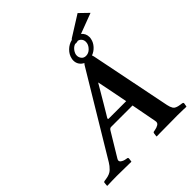

<svg xmlns="http://www.w3.org/2000/svg" viewBox="-238 -1042 1196 1196"><g transform="rotate(-45 359.5 -444.0)"><path d="M633 -91Q637 -70 646.5 -54.5Q656 -39 692 -34L706 -32Q709 -32 712.5 -30Q716 -28 716 -23L712 0L710 2Q710 2 686.5 1Q663 0 634 0Q621 0 591 0.5Q561 1 528.5 1Q496 1 473 1.5Q450 2 450 2L448 0L451 -23Q452 -31 458 -32L469 -34Q487 -37 501 -45.5Q515 -54 511 -73L479 -241H290Q279 -241 271 -227L178 -73Q168 -57 181 -47Q194 -37 212 -34L223 -32Q230 -31 230 -23L227 0L225 2Q225 2 211 1.5Q197 1 176.5 1Q156 1 135.5 0.5Q115 0 101 0Q82 0 62 0.5Q42 1 28.5 1.5Q15 2 15 2L13 0L15 -23Q15 -28 18.5 -30Q22 -32 25 -32L39 -34Q75 -39 94 -57.5Q113 -76 124 -95L444 -627Q448 -634 454 -640Q437 -648 426.5 -663.5Q416 -679 416 -700Q416 -704 416.5 -708Q417 -712 418 -716Q424 -745 447 -767.5Q470 -790 500 -797Q503 -801 507 -804L644 -890L702 -834L567 -783Q591 -764 591 -732Q591 -728 590.5 -724Q590 -720 589 -716Q584 -691 565 -670Q546 -649 521 -640Q523 -634 525 -627ZM498 -765Q482 -760 470 -746Q458 -732 454 -716Q454 -713 453.5 -710.5Q453 -708 453 -706Q453 -690 463.5 -677Q474 -664 493 -664Q515 -664 532 -680.5Q549 -697 553 -716Q554 -720 554 -727Q554 -742 545.5 -753Q537 -764 523 -767Q512 -764 504 -764Q500 -764 498 -765ZM316 -288H470Q462 -330 456 -360Q450 -390 444 -421Q438 -452 429 -494Q415 -470 395.5 -437Q376 -404 357.5 -372.5Q339 -341 326.5 -320.5Q314 -300 314 -300Q307 -288 316 -288Z"/></g></svg>

Font: Libertinus Serif SemiBold
Style: Italic
Weight: 600
Italic angle: -11.5°
Designer: Philipp H. Poll, Khaled Hosny
Foundry: Caleb Maclennan
Version: Version 7.051;RELEASE